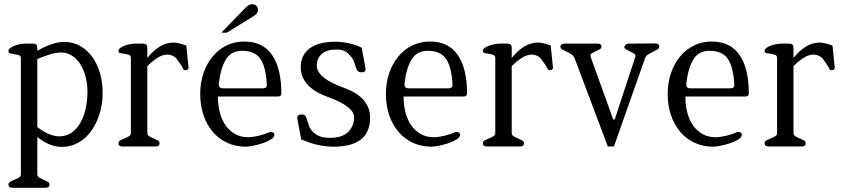

<svg xmlns="http://www.w3.org/2000/svg" viewBox="-20 -695 4016 911"><path d="M467 -255Q467 -202 452.5 -155Q438 -108 412.5 -73Q387 -38 351.5 -18Q316 2 273 2Q247 2 218.5 -8.5Q190 -19 157 -45V132Q157 142 166 147.5Q175 153 186 157.5Q197 162 206 167Q215 172 215 181Q215 196 196 196H40Q20 196 20 181Q20 172 29 167Q38 162 49.5 157.5Q61 153 70 147.5Q79 142 79 132V-419Q79 -430 70 -433Q61 -436 49.5 -437.5Q38 -439 29 -441.5Q20 -444 20 -454Q20 -461 29 -467.5Q38 -474 50 -478.5Q62 -483 75.5 -485.5Q89 -488 98 -488H137Q157 -488 157 -469V-454Q192 -474 223.5 -485Q255 -496 285 -496Q327 -496 361 -476.5Q395 -457 418.5 -424Q442 -391 454.5 -347.5Q467 -304 467 -255ZM395 -261Q395 -298 386 -331.5Q377 -365 361 -390.5Q345 -416 321.5 -431Q298 -446 270 -446Q247 -446 218.5 -437.5Q190 -429 157 -415V-92Q189 -68 214.5 -58Q240 -48 261 -48Q293 -48 318 -64.5Q343 -81 360 -110Q377 -139 386 -178Q395 -217 395 -261Z M875 -376Q875 -368 870.5 -365Q866 -362 860 -362Q852 -361 848.5 -369.5Q845 -378 836 -391L815 -420Q796 -436 774 -436Q752 -436 728.5 -421.5Q705 -407 679 -381V-64Q679 -54 688 -48.5Q697 -43 708 -38.5Q719 -34 728 -29Q737 -24 737 -15Q737 0 718 0H562Q542 0 542 -15Q542 -24 551 -29Q560 -34 571.5 -38.5Q583 -43 592 -48.5Q601 -54 601 -63V-420Q601 -431 592 -434.5Q583 -438 571.5 -439.5Q560 -441 551 -443Q542 -445 542 -454Q542 -461 550.5 -467.5Q559 -474 571.5 -478.5Q584 -483 597.5 -485.5Q611 -488 621 -488H659Q679 -488 679 -469V-420Q707 -455 738 -474Q769 -493 804 -493Q825 -493 864 -479L874 -381Q874 -379 874.5 -378Q875 -377 875 -376Z M1204 -648Q1204 -631 1181 -617L1056 -540H1030L1140 -653Q1154 -667 1161 -671Q1168 -675 1176 -675Q1189 -675 1196.5 -667.5Q1204 -660 1204 -648ZM1315 -252Q1315 -237 1299 -237H1014Q1014 -195 1023.5 -159.5Q1033 -124 1051.5 -98.5Q1070 -73 1096.5 -58.5Q1123 -44 1156 -44Q1202 -44 1262 -69Q1282 -69 1282 -56Q1282 -44 1265.5 -33.5Q1249 -23 1226.5 -15.5Q1204 -8 1181 -3.5Q1158 1 1146 1Q1098 1 1058 -17.5Q1018 -36 989.5 -69.5Q961 -103 945.5 -149Q930 -195 930 -249Q930 -302 945.5 -347.5Q961 -393 988.5 -426.5Q1016 -460 1054.5 -479Q1093 -498 1139 -498Q1227 -498 1271 -434Q1315 -370 1315 -252ZM1246 -296Q1241 -380 1214.5 -417Q1188 -454 1129 -454Q1076 -454 1051 -411.5Q1026 -369 1018 -296Q1018 -276 1037 -276H1227Q1248 -276 1246 -296Z M1736 -136Q1736 -67 1692 -33Q1648 1 1563 1Q1528 1 1489.5 -7Q1451 -15 1409 -34L1390 -136Q1390 -152 1414 -152Q1428 -152 1433 -137L1448 -93Q1458 -71 1481.5 -56Q1505 -41 1544 -41Q1604 -41 1632 -69Q1660 -97 1660 -139Q1660 -190 1533 -236Q1407 -282 1407 -377Q1407 -434 1449.5 -465.5Q1492 -497 1570 -497Q1600 -497 1632 -490.5Q1664 -484 1696 -469L1715 -367Q1715 -352 1696 -352Q1677 -352 1672 -366L1657 -410Q1643 -432 1625.5 -446Q1608 -460 1578 -460Q1530 -460 1506.5 -439Q1483 -418 1483 -384Q1483 -325 1610 -279Q1676 -255 1706 -219.5Q1736 -184 1736 -136Z M2196 -252Q2196 -237 2180 -237H1895Q1895 -195 1904.5 -159.5Q1914 -124 1932.5 -98.5Q1951 -73 1977.5 -58.5Q2004 -44 2037 -44Q2083 -44 2143 -69Q2163 -69 2163 -56Q2163 -44 2146.5 -33.5Q2130 -23 2107.5 -15.5Q2085 -8 2062 -3.5Q2039 1 2027 1Q1979 1 1939 -17.5Q1899 -36 1870.5 -69.5Q1842 -103 1826.5 -149Q1811 -195 1811 -249Q1811 -302 1826.5 -347.5Q1842 -393 1869.5 -426.5Q1897 -460 1935.5 -479Q1974 -498 2020 -498Q2108 -498 2152 -434Q2196 -370 2196 -252ZM2127 -296Q2122 -380 2095.5 -417Q2069 -454 2010 -454Q1957 -454 1932 -411.5Q1907 -369 1899 -296Q1899 -276 1918 -276H2108Q2129 -276 2127 -296Z M2604 -376Q2604 -368 2599.5 -365Q2595 -362 2589 -362Q2581 -361 2577.5 -369.5Q2574 -378 2565 -391L2544 -420Q2525 -436 2503 -436Q2481 -436 2457.5 -421.5Q2434 -407 2408 -381V-64Q2408 -54 2417 -48.5Q2426 -43 2437 -38.5Q2448 -34 2457 -29Q2466 -24 2466 -15Q2466 0 2447 0H2291Q2271 0 2271 -15Q2271 -24 2280 -29Q2289 -34 2300.5 -38.5Q2312 -43 2321 -48.5Q2330 -54 2330 -63V-420Q2330 -431 2321 -434.5Q2312 -438 2300.5 -439.5Q2289 -441 2280 -443Q2271 -445 2271 -454Q2271 -461 2279.5 -467.5Q2288 -474 2300.5 -478.5Q2313 -483 2326.5 -485.5Q2340 -488 2350 -488H2388Q2408 -488 2408 -469V-420Q2436 -455 2467 -474Q2498 -493 2533 -493Q2554 -493 2593 -479L2603 -381Q2603 -379 2603.5 -378Q2604 -377 2604 -376Z M3108 -474Q3108 -465 3099 -460Q3090 -455 3078.5 -449.5Q3067 -444 3055.5 -437Q3044 -430 3040 -417L2893 0H2864L2707 -417Q2702 -430 2691 -437.5Q2680 -445 2668.5 -450Q2657 -455 2648 -460Q2639 -465 2639 -474Q2641 -488 2659 -488H2815Q2834 -488 2834 -474Q2834 -466 2825.5 -461Q2817 -456 2807.5 -452Q2798 -448 2789.5 -443Q2781 -438 2781 -431Q2781 -433 2781.5 -431Q2782 -429 2783 -424L2886 -138Q2889 -127 2893 -127Q2897 -127 2900 -138L2994 -424Q2995 -425 2995 -430Q2995 -437 2986.5 -442Q2978 -447 2968.5 -451.5Q2959 -456 2950.5 -461Q2942 -466 2942 -474Q2951 -488 2961 -488L3089 -489Q3108 -489 3108 -474Z M3533 -252Q3533 -237 3517 -237H3232Q3232 -195 3241.5 -159.5Q3251 -124 3269.5 -98.5Q3288 -73 3314.5 -58.5Q3341 -44 3374 -44Q3420 -44 3480 -69Q3500 -69 3500 -56Q3500 -44 3483.5 -33.5Q3467 -23 3444.5 -15.5Q3422 -8 3399 -3.5Q3376 1 3364 1Q3316 1 3276 -17.5Q3236 -36 3207.5 -69.5Q3179 -103 3163.5 -149Q3148 -195 3148 -249Q3148 -302 3163.5 -347.5Q3179 -393 3206.5 -426.5Q3234 -460 3272.5 -479Q3311 -498 3357 -498Q3445 -498 3489 -434Q3533 -370 3533 -252ZM3464 -296Q3459 -380 3432.5 -417Q3406 -454 3347 -454Q3294 -454 3269 -411.5Q3244 -369 3236 -296Q3236 -276 3255 -276H3445Q3466 -276 3464 -296Z M3941 -376Q3941 -368 3936.5 -365Q3932 -362 3926 -362Q3918 -361 3914.5 -369.5Q3911 -378 3902 -391L3881 -420Q3862 -436 3840 -436Q3818 -436 3794.5 -421.5Q3771 -407 3745 -381V-64Q3745 -54 3754 -48.5Q3763 -43 3774 -38.5Q3785 -34 3794 -29Q3803 -24 3803 -15Q3803 0 3784 0H3628Q3608 0 3608 -15Q3608 -24 3617 -29Q3626 -34 3637.5 -38.5Q3649 -43 3658 -48.5Q3667 -54 3667 -63V-420Q3667 -431 3658 -434.5Q3649 -438 3637.5 -439.5Q3626 -441 3617 -443Q3608 -445 3608 -454Q3608 -461 3616.5 -467.5Q3625 -474 3637.5 -478.5Q3650 -483 3663.5 -485.5Q3677 -488 3687 -488H3725Q3745 -488 3745 -469V-420Q3773 -455 3804 -474Q3835 -493 3870 -493Q3891 -493 3930 -479L3940 -381Q3940 -379 3940.5 -378Q3941 -377 3941 -376Z"/></svg>

Font: Jura
Style: Regular
Weight: 400
Designer: Ed Merritt
Foundry: Ten by Twenty
Version: Version 1.007